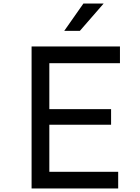

<svg xmlns="http://www.w3.org/2000/svg" viewBox="-20 -1062 790 1082"><path d="M158 0V-800H656V-706H258V-447H606V-359H258V-94H646V0ZM342 -888 450 -1042H564L430 -888Z"/></svg>

Font: Martian Mono SemiExpanded Light
Style: Regular
Weight: 300
Width: 6
Monospace: yes
Designer: Roman Shamin
Foundry: Evil Martians
Version: Version 0.930